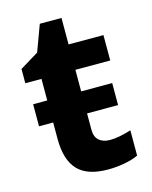

<svg xmlns="http://www.w3.org/2000/svg" viewBox="-98 -681 600 756"><g transform="rotate(-15 201.5 -303.0)"><path d="M286.1 -101.1Q322.3 -101.1 373 -117.2V-14.2Q349.6 -2.9 315.9 3.2Q282.2 9.3 249 9.3Q164.6 9.3 126 -32Q87.4 -73.2 87.4 -158.7V-225.6H29.8V-315.4H87.4V-403.3H21.5V-461.4L97.7 -507.8L137.2 -614.7H225.6V-506.8H367.7V-403.3H225.6V-315.4H352.1V-225.6H225.6V-158.7Q225.6 -129.4 242.2 -115.2Q258.8 -101.1 286.1 -101.1Z"/></g></svg>

Font: Bpm'online Open Sans
Style: Bold
Weight: 700
Foundry: Ascender Corporation
Version: Version 1.10